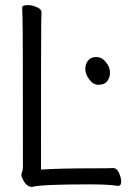

<svg xmlns="http://www.w3.org/2000/svg" viewBox="-20 -725 540 754"><path d="M367 -392Q346 -392 330.5 -413Q315 -434 315 -454Q315 -474 326 -487.5Q337 -501 358 -501Q380 -501 396 -481Q412 -461 412 -440Q412 -419 400.5 -405.5Q389 -392 367 -392ZM106 9Q84 9 70 -20Q64 -31 64 -37Q64 -44 67 -50.5Q70 -57 70 -70Q70 -621 68.5 -649.5Q67 -678 67 -695Q67 -705 89 -705Q106 -705 124.5 -697Q143 -689 143 -677Q143 -665 142 -639.5Q141 -614 141 -59Q213 -64 349 -64Q411 -64 424 -65Q439 -65 447.5 -45.5Q456 -26 456 -12Q456 5 443 5Q408 -1 331 -1Q141 -1 106 9Z"/></svg>

Font: Moon Stars Kai T HW
Style: Regular
Weight: 400
Designer: GuiWonder
Version: Version 1.101